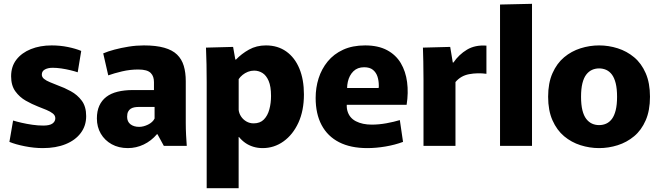

<svg xmlns="http://www.w3.org/2000/svg" viewBox="-20 -772 3489 1016"><path d="M206.8 11.7Q160.3 11.7 111.2 1.9Q62 -7.8 29.8 -21.2L49.3 -134.2Q67 -128.7 93.7 -122.5Q120.3 -116.3 150.6 -111.9Q180.8 -107.5 208.7 -107.5Q242.5 -107.5 257.6 -118.3Q272.7 -129.2 272.7 -146.2Q272.7 -161 259.7 -171.3Q246.7 -181.7 226 -190.3Q205.3 -199 181.2 -208.2Q149.2 -220.7 116.3 -239.3Q83.5 -258 61.2 -288.8Q38.8 -319.7 38.8 -368.3Q38.8 -420.3 66.8 -456.4Q94.7 -492.5 143.3 -512.1Q192 -531.7 253.5 -531.7Q298 -531.7 339.5 -523.2Q381 -514.7 409.8 -502.5L391.2 -389.5Q375.7 -394.8 352.7 -400.4Q329.7 -406 305 -409.7Q280.3 -413.3 259 -413.3Q233.8 -413.3 217.6 -404.4Q201.3 -395.5 201.3 -377.3Q201.3 -364.2 213 -354.6Q224.7 -345 244.4 -337Q264.2 -329 287 -319.8Q320.2 -308.2 354.8 -289.2Q389.5 -270.3 412.7 -239.2Q436 -208 436 -157.5Q436 -106.3 407.3 -68.2Q378.7 -30 327.3 -9.2Q276 11.7 206.8 11.7Z M656.5 11.7Q608.2 11.7 571.2 -8.7Q534.2 -29.2 513.4 -64.7Q492.7 -100.3 492.7 -145.3Q492.7 -183.8 505.4 -212.2Q518.2 -240.7 542.5 -259.3Q566.8 -278 602.5 -286.7Q638.2 -295.5 683.2 -295.5H794.7V-337.5Q794.7 -352.2 790.8 -364.2Q787 -376.2 777.9 -385.5Q768.8 -394.8 752.6 -399.5Q736.3 -404.2 711.5 -404.2Q668.3 -404.2 625.9 -394.3Q583.5 -384.3 552.8 -373.2L526.2 -489.5Q550.8 -500.2 585.8 -509.5Q620.7 -518.8 661.1 -525.3Q701.5 -531.7 741.5 -531.7Q805.8 -531.7 849 -519.4Q892.2 -507.2 917 -483.1Q941.8 -459 952.4 -423.6Q963 -388.2 963 -342.7V-121.5Q963 -90.2 964.7 -56.9Q966.5 -23.7 968.3 0H847L813.2 -61.8H810.5Q780.2 -26.2 740.4 -7.3Q700.7 11.7 656.5 11.7ZM716.5 -100.7Q739 -100.7 763.7 -112.8Q788.3 -125 798 -144.7V-206H711.8Q701.3 -206 690.8 -204Q680.3 -202 671.7 -196.6Q663 -191.2 657.8 -180.8Q652.7 -170.5 652.7 -154Q652.7 -128.2 670.3 -114.4Q688 -100.7 716.5 -100.7Z M1073.7 -336.7Q1073.7 -382.2 1072.8 -431.1Q1071.8 -480 1070 -520L1213.5 -523.8L1225.3 -456.8H1228.8Q1257.8 -487.3 1297.5 -509.5Q1337.2 -531.7 1387.3 -531.7Q1449.7 -531.7 1494.8 -499.6Q1540 -467.5 1564.2 -409.2Q1588.3 -351 1588.3 -272.5Q1588.3 -186.5 1559.1 -122.8Q1529.8 -59.2 1480.2 -23.8Q1430.7 11.7 1369.7 11.7Q1343.2 11.7 1319.9 4.4Q1296.7 -2.8 1278.1 -15.8Q1259.5 -28.8 1244.7 -47H1242.8V224H1073.7ZM1322 -119.2Q1356.3 -119.2 1376.4 -139.7Q1396.5 -160.3 1405.3 -193.3Q1414.2 -226.3 1414.2 -264.2Q1414.2 -314.7 1401.6 -343.9Q1389 -373.2 1368.8 -385.8Q1348.5 -398.3 1324.7 -398.3Q1307.7 -398.3 1291.9 -392.1Q1276.2 -385.8 1263.6 -375.6Q1251 -365.3 1243 -353.3V-190Q1245 -172 1255.6 -155.7Q1266.2 -139.5 1283.7 -129.3Q1301.2 -119.2 1322 -119.2Z M1923.8 11.7Q1835.2 11.7 1774.3 -19.5Q1713.5 -50.7 1681.9 -110.1Q1650.3 -169.5 1650.3 -253.7Q1650.3 -308 1665.9 -357.4Q1681.5 -406.8 1713.8 -446.5Q1746.2 -486.2 1795.7 -508.9Q1845.2 -531.7 1912.3 -531.7Q1981.3 -531.7 2028.2 -506.6Q2075 -481.5 2100.9 -437.9Q2126.8 -394.3 2134.2 -337.6Q2141.7 -280.8 2131.7 -217.5H1739.5L1830.3 -284.8Q1807.7 -224.2 1818.1 -186.2Q1828.5 -148.3 1863.2 -130.4Q1897.8 -112.5 1947.3 -112.5Q1984.5 -112.5 2024.6 -119.7Q2064.7 -127 2095.8 -136.5L2112.7 -21.2Q2070.3 -5.3 2020.1 3.2Q1969.8 11.7 1923.8 11.7ZM1740.5 -306.3H1983.5Q1984.5 -310.7 1984.5 -313.7Q1984.5 -316.7 1984.5 -319.5Q1984.5 -344.8 1977.5 -366.6Q1970.5 -388.3 1953.6 -402.3Q1936.7 -416.2 1907 -416.2Q1871.8 -416.2 1850 -394.8Q1828.2 -373.3 1820.6 -339.3Q1813 -305.3 1820.3 -268.3Z M2221 0V-351.2Q2221 -406.7 2220 -445.9Q2219 -485.2 2218 -520L2362.3 -523.8L2376 -441.2H2379.5Q2408.2 -483.3 2451.2 -509.2Q2494.2 -535 2554 -530.5V-381.5Q2507 -387.7 2462.7 -379.5Q2418.3 -371.3 2390.2 -337.8V0Z M2626 -748 2795.2 -751.8V0H2626Z M3150.3 11.7Q3100.2 11.7 3052 -3.6Q3003.8 -18.8 2965.2 -51Q2926.7 -83.2 2903.6 -135.3Q2880.5 -187.3 2880.5 -260Q2880.5 -332.7 2903.6 -384.7Q2926.7 -436.8 2965.2 -469Q3003.8 -501.2 3052 -516.4Q3100.2 -531.7 3150.3 -531.7Q3200.5 -531.7 3248.7 -516.4Q3296.8 -501.2 3335.5 -469Q3374.2 -436.8 3396.8 -384.7Q3419.5 -332.7 3419.5 -260Q3419.5 -187.3 3396.8 -135.3Q3374.2 -83.2 3335.5 -51Q3296.8 -18.8 3248.7 -3.6Q3200.5 11.7 3150.3 11.7ZM3150.3 -110Q3170.5 -110 3187.9 -117.8Q3205.3 -125.7 3218.1 -142.7Q3230.8 -159.7 3238.1 -188.7Q3245.3 -217.7 3245.3 -260Q3245.3 -302.3 3238.1 -331.3Q3230.8 -360.3 3218.1 -377.3Q3205.3 -394.3 3187.9 -402.2Q3170.5 -410 3150.3 -410Q3130.2 -410 3112.8 -402.2Q3095.5 -394.3 3082.3 -377.3Q3069.2 -360.3 3061.9 -331.3Q3054.7 -302.3 3054.7 -260Q3054.7 -217.7 3061.9 -188.7Q3069.2 -159.7 3082.3 -142.7Q3095.5 -125.7 3112.8 -117.8Q3130.2 -110 3150.3 -110Z"/></svg>

Font: Murecho Thin
Style: Regular
Weight: 100
Designer: Neil Summerour
Foundry: Positype
Version: Version 1.010